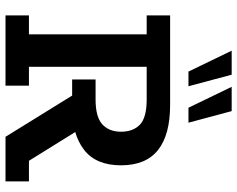

<svg xmlns="http://www.w3.org/2000/svg" viewBox="-100 -740 841 680"><g transform="rotate(90 320.0 -400.5)"><path d="M35 0V-83H102V-500H35V-583H352Q458 -583 512 -540Q566 -497 566 -409Q566 -321 511.5 -278.5Q457 -236 362 -236H344L430 -276L550 -83H623V0H465L319 -236H262V-319H333Q395 -319 421 -343Q447 -367 447 -409Q447 -452 422 -476Q397 -500 333 -500H217V-83H284V0ZM362 -648 288 -801H374L415 -648ZM234 -648 160 -801H245L286 -648Z"/></g></svg>

Font: Rokkitt SemiBold SemiBold
Style: Regular
Weight: 600
Version: Version 3.103